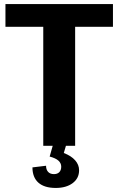

<svg xmlns="http://www.w3.org/2000/svg" viewBox="-20 -720 585 948"><path d="M537.7 -700V-587.8H274.1L351 -653.2V0H193.6V-653.2L268.5 -587.8H6.9V-700ZM255.1 208Q199.1 208 169.6 181.9Q140.2 155.7 140.2 106.5L207.4 98.4Q207.4 117.8 217.7 128.8Q227.9 139.7 246.4 139.7Q263.3 139.7 272.8 130Q282.3 120.3 282.3 102.9Q282.3 85.9 268.8 73.4Q255.3 61 225.2 53L240.2 0H305.5L295 35.5Q331.8 49.5 351.1 71.6Q370.5 93.6 370.5 120.7Q370.5 160.4 338.8 184.2Q307 208 255.1 208Z"/></svg>

Font: Pathway Extreme 8pt Thin 12pt
Style: Regular
Weight: 100
Version: Version 1.001;gftools[0.9.26]